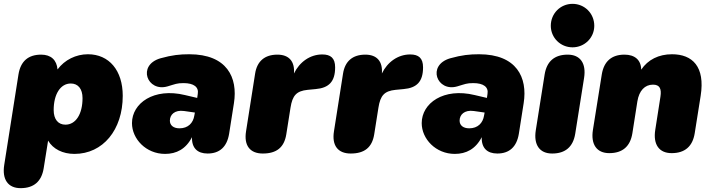

<svg xmlns="http://www.w3.org/2000/svg" viewBox="-28 -788 3697 998"><path d="M79 190C148 190 188 155 199 87L222 -57C248 -13 298 12 359 12C507 12 610 -113 610 -290C610 -422 539 -506 429 -506C367 -506 308 -477 271 -427C267 -476 237 -504 186 -504C118 -504 79 -469 68 -401L-6 69C-18 145 14 190 79 190ZM312 -140C274 -140 251 -168 251 -216C251 -298 286 -354 340 -354C378 -354 401 -326 401 -278C401 -195 366 -140 312 -140Z M830 12C889 12 938 -13 970 -75C968 -18 999 10 1051 10C1114 10 1152 -25 1163 -93L1188 -252C1209 -385 1152 -506 956 -506C907 -506 867 -502 806 -485C683 -449 737 -308 843 -339C884 -351 891 -356 926 -356C980 -356 1006 -335 1000 -300L997 -279L933 -294C772 -333 658 -252 658 -148C658 -66 731 12 830 12ZM855 -161C855 -191 879 -218 929 -211L985 -203L982 -187C976 -149 950 -121 905 -121C873 -121 855 -137 855 -161Z M1338 10C1410 10 1449 -22 1460 -89L1482 -228C1492 -292 1513 -315 1571 -321L1613 -325C1681 -331 1714 -363 1714 -438C1714 -486 1691 -505 1647 -505C1584 -505 1529 -466 1500 -406C1505 -469 1474 -504 1414 -504C1348 -504 1308 -470 1298 -405L1251 -106C1239 -32 1271 10 1338 10Z M1795 10C1867 10 1906 -22 1917 -89L1939 -228C1949 -292 1970 -315 2028 -321L2070 -325C2138 -331 2171 -363 2171 -438C2171 -486 2148 -505 2104 -505C2041 -505 1986 -466 1957 -406C1962 -469 1931 -504 1871 -504C1805 -504 1765 -470 1755 -405L1708 -106C1696 -32 1728 10 1795 10Z M2336 12C2395 12 2444 -13 2476 -75C2474 -18 2505 10 2557 10C2620 10 2658 -25 2669 -93L2694 -252C2715 -385 2658 -506 2462 -506C2413 -506 2373 -502 2312 -485C2189 -449 2243 -308 2349 -339C2390 -351 2397 -356 2432 -356C2486 -356 2512 -335 2506 -300L2503 -279L2439 -294C2278 -333 2164 -252 2164 -148C2164 -66 2237 12 2336 12ZM2361 -161C2361 -191 2385 -218 2435 -211L2491 -203L2488 -187C2482 -149 2456 -121 2411 -121C2379 -121 2361 -137 2361 -161Z M2842 10C2911 10 2951 -25 2962 -93L3008 -383C3020 -459 2988 -504 2923 -504C2854 -504 2814 -469 2803 -401L2757 -111C2745 -35 2777 10 2842 10ZM2948 -542C3011 -542 3061 -592 3061 -654C3061 -718 3011 -768 2948 -768C2885 -768 2835 -718 2835 -654C2835 -592 2885 -542 2948 -542Z M3139 8C3208 8 3248 -27 3259 -95L3285 -261C3294 -317 3324 -348 3366 -348C3402 -348 3411 -326 3405 -286L3378 -113C3366 -37 3398 8 3463 8C3532 8 3572 -27 3583 -95L3614 -290C3638 -442 3571 -506 3465 -506C3396 -506 3340 -478 3305 -426C3304 -477 3271 -504 3218 -504C3151 -504 3111 -469 3100 -401L3054 -113C3042 -37 3074 8 3139 8Z"/></svg>

Font: SN Pro Black
Style: Italic
Weight: 900
Italic angle: -9°
Designer: Tobias Whetton
Foundry: Supernotes
Version: Version 1.001;Glyphs 3.2 (3249)